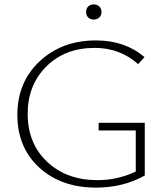

<svg xmlns="http://www.w3.org/2000/svg" viewBox="-20 -848 760 874"><path d="M407 -759Q391 -759 381.5 -768.5Q372 -778 372 -793Q372 -809 381.5 -818.5Q391 -828 407 -828Q422 -828 432 -818.5Q442 -809 442 -793Q442 -778 432 -768.5Q422 -759 407 -759ZM429 -289H639V-49Q541 6 417 6Q258 6 158.5 -85.5Q59 -177 59 -325Q59 -474 160.5 -569Q262 -664 417 -664Q549 -664 638 -588L609 -556Q526 -630 411 -630Q276 -630 191 -545.5Q106 -461 106 -330Q106 -195 194.5 -111.5Q283 -28 424 -28Q515 -28 598 -67V-254H429Z"/></svg>

Font: EauTest Light
Style: Regular
Weight: 300
Designer: Christian Thalmann (Catharsis Fonts)
Version: Version 0.001;PS 000.001;hotconv 1.0.88;makeotf.lib2.5.64775